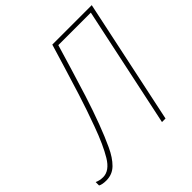

<svg xmlns="http://www.w3.org/2000/svg" viewBox="-228 -869 1036 1036"><g transform="rotate(-45 290.0 -351.5)"><path d="M7 11Q-24 11 -40 2V-24Q-18 -14 7 -14Q56 -14 93 -75.5Q130 -137 167 -239Q202 -334 230 -423Q258 -512 280.5 -586.5Q303 -661 319 -714H620L469 0H442L588 -689H340Q321 -626 298 -549Q275 -472 249 -390Q223 -308 194 -231Q168 -162 142.5 -107Q117 -52 85 -20.5Q53 11 7 11Z"/></g></svg>

Font: Noto Sans Disp Thin
Style: Italic
Weight: 100
Italic angle: -12°
Designer: Monotype Design Team
Foundry: Monotype Imaging Inc.
Version: Version 2.000;GOOG;noto-source:20170915:90ef993387c0